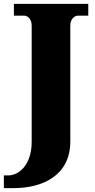

<svg xmlns="http://www.w3.org/2000/svg" viewBox="-47 -734 492 994"><path d="M-27 240H23C166 240 317 180 317 -2V-601C317 -636 339 -653 357 -653H410V-714H25V-653H79C95 -653 117 -636 117 -602V-1C117 127 45 174 -3 174H-27Z"/></svg>

Font: Noto Serif Thai Black
Style: Regular
Weight: 900
Designer: Monotype Design Team
Foundry: Monotype Imaging Inc.
Version: Version 2.002